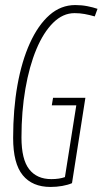

<svg xmlns="http://www.w3.org/2000/svg" viewBox="-20 -730 406 760"><path d="M180 10Q108 10 70 -36.5Q32 -83 32 -184Q32 -297 49 -392.5Q66 -488 98.5 -559.5Q131 -631 176 -670.5Q221 -710 278 -710Q303 -710 326 -705.5Q349 -701 366 -695L355 -665Q334 -671 315 -674.5Q296 -678 275 -678Q229 -678 190.5 -640Q152 -602 124 -535Q96 -468 80.5 -378.5Q65 -289 65 -186Q65 -99 95.5 -60Q126 -21 183 -21Q215 -21 237 -29L282 -313H185L190 -343H318L265 -5Q249 2 226.5 6Q204 10 180 10Z"/></svg>

Font: Georama Condensed ExtraLight
Style: Italic
Weight: 200
Width: 3
Italic angle: -9°
Designer: Jean-Baptiste Levee
Foundry: Production Type
Version: Version 1.000